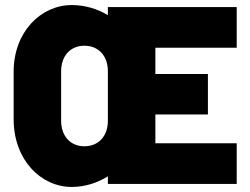

<svg xmlns="http://www.w3.org/2000/svg" viewBox="-20 -728 988 760"><path d="M917 -539V-700H407V-668C364 -694 314 -708 264 -708C142 -708 34 -602 34 -444V-256C34 -95 142 12 264 12C314 12 364 -3 407 -30V0H917V-161H595V-275H803V-435H595V-539ZM314 -149C259 -149 222 -189 222 -250V-446C222 -507 259 -547 314 -547C370 -547 407 -507 407 -446V-250C407 -189 370 -149 314 -149Z"/></svg>

Font: Arthouse Owned Black
Style: Regular
Weight: 900
Designer: Jeremy Tribby
Foundry: Tribby Type
Version: Version 1.000;PS 001.000;hotconv 1.0.88;makeotf.lib2.5.64775